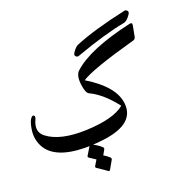

<svg xmlns="http://www.w3.org/2000/svg" viewBox="-156 -1036 1516 1497"><g transform="rotate(-15 601.5 -287.5)"><path d="M444.3 71.3Q448.7 63 460.4 66.4Q503.9 81.1 541.5 109.4Q551.3 117.7 547.9 127.4L527.8 171.9Q554.2 184.6 577.1 202.1Q586.9 210.4 583.5 220.2L548.8 295.9Q543 306.2 531.2 298.1Q519.5 290 451.2 252.9Q439.9 246.6 444.8 236.3L468.3 189Q448.2 177.7 415 160.2Q403.8 153.8 408.7 143.6ZM763.2 -165.5Q652.3 -286.1 544.9 -324.7Q519 -334 503.4 -408.2Q487.3 -484.4 518.6 -518.1Q646 -655.8 990.7 -765.6Q1015.1 -773.4 1012.7 -748.5L1003.9 -660.6Q1002 -638.7 985.8 -632.8Q622.6 -497.6 539.6 -431.2Q768.6 -318.8 794.4 -172.4Q823.7 -6.8 576.7 51.3Q454.1 80.1 347.7 80.6Q96.2 82 47.9 -90.3Q37.1 -129.9 42 -180.2Q46.9 -230.5 60.3 -252.7Q73.7 -274.9 85.9 -267.3Q98.1 -259.8 88.9 -234.4Q55.2 -141.6 123.5 -98.1Q236.3 -26.4 449.7 -52.7Q678.7 -81.1 763.2 -165.5ZM545.4 -627Q533.7 -621.6 524.4 -627Q505.9 -637.7 516.6 -658.2Q538.6 -700.7 563 -713.4Q718.3 -793.9 980 -875Q989.3 -878.4 1002.4 -867.2Q1015.6 -856 996.1 -827.6Q990.7 -819.8 989.7 -817.9Q970.7 -790 951.2 -784.2Q780.8 -736.3 545.4 -627Z"/></g></svg>

Font: Amiri
Style: Bold Slanted
Weight: 700
Italic angle: 9°
Designer: Khaled Hosny
Version: Version 000.107